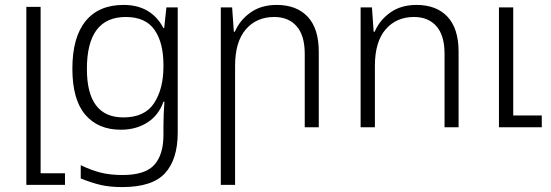

<svg xmlns="http://www.w3.org/2000/svg" viewBox="-20 -517 2238 780"><path d="M87 -489H145V187H244V234H87Z M308 208V154Q349 174 388 184Q427 194 478 194Q570 194 607 152.5Q644 111 644 32V-5Q644 -52 648 -104H644Q625 -49 579 -19.5Q533 10 471 10Q378 10 326 -51.5Q274 -113 274 -238Q274 -365 327.5 -431Q381 -497 482 -497Q594 -497 644 -403H647L656 -487H702V22Q702 130 650.5 186.5Q599 243 477 243Q426 243 389.5 234.5Q353 226 308 208ZM644 -247V-253Q644 -344 607.5 -396Q571 -448 491 -448Q333 -448 333 -237Q333 -40 481 -40Q568 -40 606 -98Q644 -156 644 -247Z M877 -487H923L930 -388H934Q954 -435 997.5 -466Q1041 -497 1104 -497Q1185 -497 1230 -449Q1275 -401 1275 -307V0H1218V-298Q1218 -373 1185 -410.5Q1152 -448 1094 -448Q1022 -448 978.5 -397.5Q935 -347 935 -249V234H877Z M1445 -487H1491L1498 -388H1502Q1522 -435 1565.5 -466Q1609 -497 1672 -497Q1753 -497 1798 -449Q1843 -401 1843 -307V0H1786V-298Q1786 -373 1753 -410.5Q1720 -448 1662 -448Q1590 -448 1546.5 -397.5Q1503 -347 1503 -249V0H1445ZM2007 -487H2065V-48H2181V0H2007Z"/></svg>

Font: Noto Sans Armenian Light
Style: Regular
Weight: 300
Designer: Monotype Design team
Foundry: Monotype Imaging Inc.
Version: Version 1.000